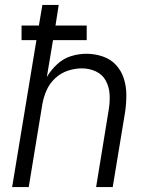

<svg xmlns="http://www.w3.org/2000/svg" viewBox="-20 -755 616 775"><path d="M29 0H96L151 -335Q156 -363 168 -390.5Q180 -418 202.5 -439Q225 -460 253.5 -469.5Q282 -479 310 -479Q341 -479 367.5 -466.5Q394 -454 407.5 -428.5Q421 -403 422.5 -373Q424 -343 419 -313L368 0H435L485 -303Q490 -337 490 -371.5Q490 -406 480 -437.5Q470 -469 448.5 -492.5Q427 -516 395 -527Q363 -538 329 -538Q298 -538 267 -528.5Q236 -519 211 -496Q186 -473 169 -444L194 -593H330V-652H204L217 -735H151L137 -652H67V-593H127Z"/></svg>

Font: Iosevka Sparkle Light
Style: Italic
Weight: 300
Italic angle: -9°
Designer: Belleve Invis
Foundry: Belleve Invis
Version: Version 4.5.0; ttfautohint (v1.8.3)